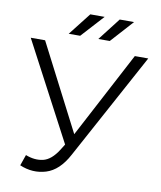

<svg xmlns="http://www.w3.org/2000/svg" viewBox="-95 -956 871 1041"><g transform="rotate(10 340.0 -436.0)"><path d="M85 -9 106 -69Q157 -49 202 -59.5Q247 -70 285 -130L305 -162L21 -700H100L344 -226L594 -700H668L350 -114Q301 -22 229.5 0Q158 22 85 -9ZM383 -757 479 -881H558L446 -757ZM220 -757 317 -881H396L283 -757Z"/></g></svg>

Font: Montserrat
Style: Regular
Weight: 400
Designer: Julieta Ulanovsky
Foundry: Julieta Ulanovsky
Version: Version 9.000; ttfautohint (v1.8.4.7-5d5b)